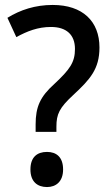

<svg xmlns="http://www.w3.org/2000/svg" viewBox="-20 -744 445 776"><path d="M124 -241V-211H208V-232C208 -283 220 -308 276 -360C344 -423 382 -465 382 -552C382 -658 314 -724 193 -724C122 -724 62 -704 10 -672L46 -594C90 -618 133 -635 186 -635C248 -635 283 -604 283 -546C283 -492 262 -463 200 -405C142 -353 124 -312 124 -241ZM103 -59C103 -10 131 12 170 12C206 12 235 -10 235 -59C235 -110 207 -130 170 -130C130 -130 103 -109 103 -59Z"/></svg>

Font: Noto Sans Arabic UI SmCn Md
Style: Regular
Weight: 500
Width: 4
Designer: Monotype Design Team, Nadine Chahine and Nizar Qandah
Foundry: Monotype Imaging Inc.
Version: Version 2.010